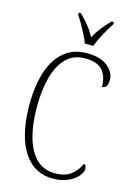

<svg xmlns="http://www.w3.org/2000/svg" viewBox="-138 -1003 756 1084"><g transform="rotate(15 239.5 -461.5)"><path d="M283 10Q206 10 153.5 -35.5Q101 -81 74.5 -164Q48 -247 48 -358Q48 -471 75 -553Q102 -635 155.5 -679.5Q209 -724 287 -724Q368 -724 409.5 -689.5Q451 -655 451 -611Q451 -562 418 -562Q418 -621 388 -657Q358 -693 284 -693Q218 -693 175.5 -650.5Q133 -608 112.5 -532.5Q92 -457 92 -358Q92 -259 113 -183Q134 -107 177 -64.5Q220 -22 286 -22Q347 -22 381 -49.5Q415 -77 433 -117Q447 -109 447 -88Q447 -71 428 -48Q409 -25 372 -7.5Q335 10 283 10ZM261 -773Q253 -796 239.5 -822.5Q226 -849 211 -875Q196 -901 183 -920V-933H196Q225 -903 246 -877.5Q267 -852 286 -817Q305 -852 325.5 -877.5Q346 -903 375 -933H388V-920Q369 -892 346 -849.5Q323 -807 310 -773Z"/></g></svg>

Font: Noto Serif Bengali Condensed ExtraLight
Style: Regular
Weight: 200
Width: 3
Designer: Juan Bruce, Universal Thirst, Indian Type Foundry and the Monotype Design Team.
Foundry: Monotype Imaging Inc.
Version: Version 2.003; ttfautohint (v1.8.4.7-5d5b)